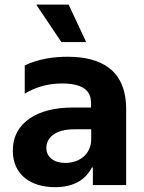

<svg xmlns="http://www.w3.org/2000/svg" viewBox="-20 -797 621 827"><path d="M244.3 -615.8H351.2L275.6 -777.3H136ZM217.3 9.2C296.5 9.2 348 -22 375.7 -75.6H380V0H523.4V-326.7C523.4 -497.9 412.6 -552.6 271 -552.6C210.9 -552.6 145.6 -543.3 86.6 -515.3V-393.5C125.7 -417.6 179 -437.5 247.5 -437.5C374.3 -437.5 372.2 -373.9 372.2 -345.2V-333.8H291.9C144.5 -333.8 35.2 -271.3 35.2 -148.1C35.2 -44.4 112.2 9.2 217.3 9.2ZM261.7 -95.2C213.1 -95.2 179.7 -119.3 179.7 -160.2C179.7 -200.6 213.8 -240.1 299.4 -240.1H372.9V-197.1C372.9 -134.6 323.9 -95.2 261.7 -95.2Z"/></svg>

Font: TID UI
Style: Bold
Weight: 700
Designer: The TID Project Authors
Foundry: Bakken & Bæck
Version: Version 1.001;hotconv 1.0.109;makeotfexe 2.5.65596